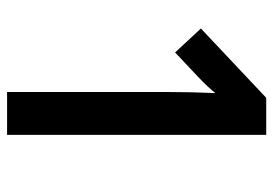

<svg xmlns="http://www.w3.org/2000/svg" viewBox="-132 -622 754 529"><g transform="rotate(90 244.5 -357.0)"><path d="M351 0V-714H249L58 -534L124 -463L191 -526C211 -545 227 -562 236 -574C234 -532 233 -486 233 -442V0Z"/></g></svg>

Font: Noto Sans Armenian Condensed SemiBold
Style: Regular
Weight: 600
Width: 3
Designer: Monotype Design Team
Foundry: Monotype Imaging Inc.
Version: Version 2.008